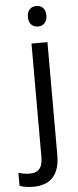

<svg xmlns="http://www.w3.org/2000/svg" viewBox="-116 -770 425 1043"><g transform="rotate(-5 97.0 -248.5)"><path d="M73 -681C73 -643 96 -625 124 -625C151 -625 174 -643 174 -681C174 -720 151 -737 124 -737C96 -737 73 -720 73 -681ZM22 240C123 240 167 180 167 80V-536H80V83C80 148 51 167 10 167C-14 167 -33 163 -52 157V228C-35 235 -10 240 22 240Z"/></g></svg>

Font: Noto Sans Thai
Style: Regular
Weight: 400
Designer: Monotype Design Team
Foundry: Monotype Imaging Inc.
Version: Version 1.901